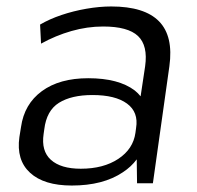

<svg xmlns="http://www.w3.org/2000/svg" viewBox="-20 -567 609 594"><path d="M202 7Q116 7 73 -32.5Q30 -72 40 -143L45 -174Q55 -245 109.5 -285Q164 -325 253 -325Q347 -325 397 -287Q407 -279 415 -269L429 -362Q438 -426 407 -455.5Q376 -485 299 -485Q250 -485 201 -471Q152 -457 107 -432L104 -491Q133 -508 170 -520.5Q207 -533 247.5 -540Q288 -547 324 -547Q427 -547 472 -501Q517 -455 504 -362L453 0H404L403 -74Q386 -51 360 -34Q299 7 202 7ZM230 -45Q300 -45 346 -75.5Q392 -106 399 -156L401 -171Q409 -220 373 -246.5Q337 -273 266 -273Q201 -273 162.5 -249Q124 -225 117 -167L115 -153Q107 -100 137.5 -72.5Q168 -45 230 -45Z"/></svg>

Font: Pathway Extreme 8pt Thin 12pt Light
Style: Italic
Weight: 300
Italic angle: -8°
Version: Version 1.001;gftools[0.9.26]